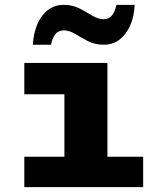

<svg xmlns="http://www.w3.org/2000/svg" viewBox="-20 -770 640 790"><path d="M245 0V-382H80V-511H422V0ZM80 0V-125H569V0ZM115 -586Q118 -633 133.5 -670Q149 -707 177 -728.5Q205 -750 242 -750Q279 -750 307.5 -735Q336 -720 360 -705.5Q384 -691 407 -691Q429 -691 441.5 -707.5Q454 -724 459 -750H534Q532 -703 516 -666Q500 -629 472.5 -607.5Q445 -586 407 -586Q370 -586 341.5 -601Q313 -616 289 -630.5Q265 -645 242 -645Q220 -645 207.5 -629Q195 -613 190 -586Z"/></svg>

Font: Chivo Mono Medium ExtraBold
Style: Regular
Weight: 800
Monospace: yes
Version: Version 1.008